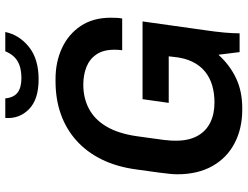

<svg xmlns="http://www.w3.org/2000/svg" viewBox="-125 -801 936 726"><g transform="rotate(-90 343.0 -438.0)"><path d="M291 10Q220 10 164.5 -19Q109 -48 78 -103Q47 -158 47 -236Q47 -257 53 -301.5Q59 -346 65 -389Q75 -464 103 -521Q131 -578 174.5 -617Q218 -656 274.5 -676Q331 -696 398 -696H408Q472 -696 524.5 -671.5Q577 -647 608 -600.5Q639 -554 639 -487Q639 -476 638.5 -465Q638 -454 636 -444H516Q517 -452 517.5 -459Q518 -466 518 -473Q518 -515 500.5 -541Q483 -567 453 -579Q423 -591 386 -591Q334 -591 293.5 -569Q253 -547 227 -502.5Q201 -458 191 -389Q186 -352 182.5 -327.5Q179 -303 177 -287Q175 -271 174.5 -260.5Q174 -250 174 -241Q174 -192 192 -159.5Q210 -127 242.5 -111Q275 -95 318 -95Q353 -95 382.5 -103.5Q412 -112 435 -130.5Q458 -149 472.5 -178.5Q487 -208 491 -250L493 -268H317L331 -367H625L592 -132Q586 -92 583 -59Q580 -26 580 0H509L499 -80Q460 -37 410.5 -13.5Q361 10 297 10ZM406 -760Q330 -760 293 -796.5Q256 -833 260 -886H334Q337 -854 356 -839.5Q375 -825 411 -825Q450 -825 474.5 -839.5Q499 -854 512 -886H585Q574 -833 528.5 -796.5Q483 -760 406 -760Z"/></g></svg>

Font: Chivo Medium Medium
Style: Italic
Weight: 500
Italic angle: -8.05°
Version: Version 2.002